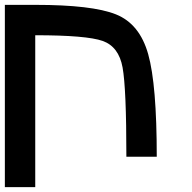

<svg xmlns="http://www.w3.org/2000/svg" viewBox="-20 -645 790 790"><path d="M125 125H0V-625H125Q359.4 -625 457 -585.9Q554.7 -546.9 589.8 -421.9Q625 -296.9 625 0H500Q500 -281.2 484.4 -367.2Q468.8 -453.1 402.3 -476.6Q335.9 -500 125 -500Z"/></svg>

Font: CraftyPE
Style: Regular
Weight: 400
Designer: Erek Butcher
Foundry: Haunted Coop
Version: Version 0.018;April 4, 2024;FontCreator 15.0.0.2962 64-bit